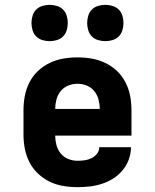

<svg xmlns="http://www.w3.org/2000/svg" viewBox="-20 -765 640 793"><path d="M300 8Q270 8 240.5 3Q211 -2 184.5 -15Q158 -28 136.5 -48.5Q115 -69 101.5 -95.5Q88 -122 82.5 -151Q77 -180 77 -210V-310Q77 -340 82.5 -369Q88 -398 101.5 -424.5Q115 -451 136.5 -471.5Q158 -492 185 -505Q212 -518 241 -523Q270 -528 300 -528Q330 -528 359 -523Q388 -518 415 -505Q442 -492 463.5 -471.5Q485 -451 498.5 -424.5Q512 -398 517.5 -369Q523 -340 523 -310V-205H208Q208 -186 213 -166.5Q218 -147 230.5 -131.5Q243 -116 261.5 -108.5Q280 -101 300 -101Q315 -101 329.5 -103Q344 -105 357.5 -111.5Q371 -118 380.5 -130Q390 -142 390 -157H521Q521 -131 512 -106.5Q503 -82 486.5 -62Q470 -42 448 -28Q426 -14 401.5 -6Q377 2 351.5 5Q326 8 300 8ZM208 -315H392Q392 -334 387 -353.5Q382 -373 369.5 -388.5Q357 -404 338.5 -411.5Q320 -419 300 -419Q280 -419 261.5 -411.5Q243 -404 230.5 -388.5Q218 -373 213 -353.5Q208 -334 208 -315ZM415 -595Q400 -595 385 -599.5Q370 -604 359.5 -614.5Q349 -625 344.5 -640Q340 -655 340 -670Q340 -685 344.5 -700Q349 -715 359.5 -725.5Q370 -736 385 -740.5Q400 -745 415 -745Q430 -745 445 -740.5Q460 -736 470.5 -725.5Q481 -715 485.5 -700Q490 -685 490 -670Q490 -655 485.5 -640Q481 -625 470.5 -614.5Q460 -604 445 -599.5Q430 -595 415 -595ZM185 -595Q170 -595 155 -599.5Q140 -604 129.5 -614.5Q119 -625 114.5 -640Q110 -655 110 -670Q110 -685 114.5 -700Q119 -715 129.5 -725.5Q140 -736 155 -740.5Q170 -745 185 -745Q200 -745 215 -740.5Q230 -736 240.5 -725.5Q251 -715 255.5 -700Q260 -685 260 -670Q260 -655 255.5 -640Q251 -625 240.5 -614.5Q230 -604 215 -599.5Q200 -595 185 -595Z"/></svg>

Font: Iosevka HT Extrabold Extended
Style: Regular
Weight: 800
Width: 7
Monospace: yes
Designer: Belleve Invis
Foundry: Belleve Invis
Version: Version 32.3.0; ttfautohint (v1.8.4)